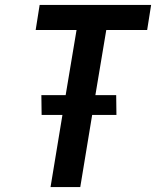

<svg xmlns="http://www.w3.org/2000/svg" viewBox="-20 -755 640 775"><path d="M184 0 232 -291H148L147 -371H245L289 -634H124L140 -735H590L574 -634H409L365 -371H449L450 -291H352L304 0Z"/></svg>

Font: Iosevka Extended
Style: Bold Italic
Weight: 700
Width: 7
Italic angle: -9°
Monospace: yes
Designer: Belleve Invis
Foundry: Belleve Invis
Version: Version 32.5.0; ttfautohint (v1.8.4)